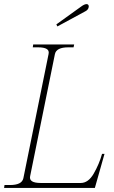

<svg xmlns="http://www.w3.org/2000/svg" viewBox="-30 -917 554 937"><path d="M245 -798 366 -885Q382 -897 393 -897Q398 -897 401 -893Q404 -889 403 -883Q401 -868 383 -860L250 -788ZM-8 -14H18Q47 -14 63.5 -22Q80 -30 84 -47L207 -653Q211 -670 198 -678Q185 -686 156 -686H130L132 -700H332L329 -686H303Q245 -686 238 -653L117 -57Q110 -24 169 -24H364Q401 -24 427.5 -70Q454 -116 468 -166H480L433 0H-10Z"/></svg>

Font: Taviraj Thin
Style: Italic
Weight: 250
Italic angle: -12°
Designer: Katatrad Team
Foundry: CadsonDemak
Version: Version 1.001